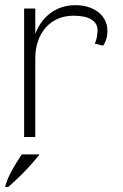

<svg xmlns="http://www.w3.org/2000/svg" viewBox="-38 -528 474 740"><path d="M55 0V-495H98V-331L84 -338.5Q90.5 -391 113.2 -429Q136 -467 171.8 -487.5Q207.5 -508 253 -508Q279.5 -508 302 -501Q324.5 -494 341 -481Q357.5 -468 366.8 -449.8Q376 -431.5 376 -408.5Q376 -395 373.2 -383.5Q370.5 -372 366.5 -364Q362.5 -356 359.5 -352L327 -360Q333.5 -372.5 335.8 -387.8Q338 -403 338 -411Q338 -426 331.2 -436.5Q324.5 -447 312.2 -454Q300 -461 283 -464.2Q266 -467.5 245.5 -467.5Q212.5 -467.5 185.5 -455.8Q158.5 -444 139 -422.5Q119.5 -401 108.8 -370.8Q98 -340.5 98 -303.5V0ZM-6 192.5Q22 168 45 145Q68 122 85.5 102Q103 82 114.5 67H46Q38 79 25.8 98.2Q13.5 117.5 1.2 141.5Q-11 165.5 -18.5 192.5Z"/></svg>

Font: Russolo 10pt ExtraLight
Style: Regular
Weight: 200
Designer: Micah Stupak-Hahn
Version: Version 1.000